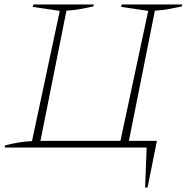

<svg xmlns="http://www.w3.org/2000/svg" viewBox="-20 -664 840 864"><path d="M1 0 3 -10Q35 -18 65.5 -23Q96 -28 124 -29L249 -615L127 -633L130 -644H402L400 -635Q372 -629 342 -623.5Q312 -618 279 -616L162 -30H522L647 -615L525 -633L528 -644H800L798 -635Q770 -629 740 -623.5Q710 -618 677 -616L560 -30H686L644 180H633L640 0Z"/></svg>

Font: Piazzolla Thin
Style: Italic
Weight: 100
Italic angle: -11.3°
Designer: Juan Pablo del Peral
Foundry: Huerta Tipografica
Version: Version 1.330